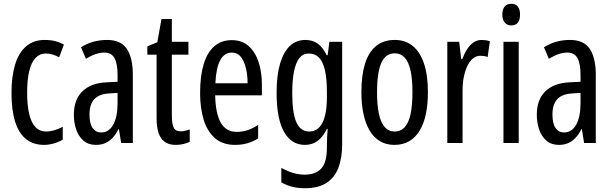

<svg xmlns="http://www.w3.org/2000/svg" viewBox="-20 -759 3243 1019"><path d="M215 10Q157 10 118.5 -20.5Q80 -51 60.5 -112.5Q41 -174 41 -265Q41 -353 60 -416Q79 -479 118.5 -513Q158 -547 217 -547Q249 -547 273.5 -540.5Q298 -534 319 -522L294 -455Q275 -465 257.5 -470Q240 -475 223 -475Q191 -475 168.5 -451.5Q146 -428 135 -381.5Q124 -335 124 -266Q124 -198 135.5 -152Q147 -106 169 -83.5Q191 -61 224 -61Q246 -61 268 -67.5Q290 -74 313 -86V-18Q292 -5 265 2.5Q238 10 215 10Z M548 -547Q622 -547 653.5 -499Q685 -451 685 -362V0H623L611 -74H609Q595 -46 577.5 -27.5Q560 -9 538.5 0.5Q517 10 489 10Q449 10 423 -12.5Q397 -35 384.5 -71.5Q372 -108 372 -150Q372 -230 417 -274Q462 -318 544 -322L604 -325V-360Q604 -422 587.5 -451Q571 -480 534 -480Q512 -480 488 -472Q464 -464 436 -447L410 -508Q441 -528 475.5 -537.5Q510 -547 548 -547ZM558 -263Q506 -260 480.5 -232.5Q455 -205 455 -152Q455 -103 471.5 -79.5Q488 -56 517 -56Q558 -56 581 -97.5Q604 -139 604 -212V-266Z M939 -62Q951 -62 963 -65Q975 -68 987 -72V-6Q971 1 953 5.5Q935 10 912 10Q877 10 854.5 -6Q832 -22 821.5 -53.5Q811 -85 811 -133V-469H762V-513L815 -535L837 -658H892V-537H980V-469H892V-143Q892 -103 901.5 -82.5Q911 -62 939 -62Z M1210 -546Q1264 -546 1299.5 -514.5Q1335 -483 1352.5 -429.5Q1370 -376 1370 -309V-253H1122Q1124 -156 1152 -107.5Q1180 -59 1237 -59Q1266 -59 1293.5 -68Q1321 -77 1350 -96V-24Q1322 -7 1292 1.5Q1262 10 1228 10Q1161 10 1120 -26.5Q1079 -63 1060.5 -125Q1042 -187 1042 -265Q1042 -356 1061 -418.5Q1080 -481 1117.5 -513.5Q1155 -546 1210 -546ZM1211 -480Q1171 -480 1149 -440Q1127 -400 1123 -317H1294Q1294 -361 1285 -398Q1276 -435 1258 -457.5Q1240 -480 1211 -480Z M1601 -547Q1638 -547 1665.5 -528Q1693 -509 1714 -466H1719L1728 -537H1796V6Q1796 80 1775.5 132.5Q1755 185 1711.5 212.5Q1668 240 1598 240Q1562 240 1532 232.5Q1502 225 1473 209V132Q1495 144 1515.5 152Q1536 160 1556 164Q1576 168 1596 168Q1655 168 1685 135.5Q1715 103 1715 25V9Q1715 -8 1716 -29.5Q1717 -51 1719 -75H1715Q1694 -32 1665.5 -11Q1637 10 1598 10Q1526 10 1487 -60Q1448 -130 1448 -266Q1448 -359 1466.5 -421.5Q1485 -484 1519 -515.5Q1553 -547 1601 -547ZM1618 -475Q1588 -475 1569 -451Q1550 -427 1540.5 -380.5Q1531 -334 1531 -265Q1531 -159 1553 -110Q1575 -61 1621 -61Q1644 -61 1661.5 -72.5Q1679 -84 1691 -107Q1703 -130 1709 -164.5Q1715 -199 1715 -245V-270Q1715 -341 1704.5 -386.5Q1694 -432 1673 -453.5Q1652 -475 1618 -475Z M2251 -269Q2251 -206 2240.5 -155Q2230 -104 2208 -67Q2186 -30 2152.5 -10Q2119 10 2073 10Q2029 10 1996 -10Q1963 -30 1941.5 -66.5Q1920 -103 1909 -154.5Q1898 -206 1898 -269Q1898 -358 1917 -420Q1936 -482 1975.5 -514.5Q2015 -547 2075 -547Q2131 -547 2170 -515.5Q2209 -484 2230 -422.5Q2251 -361 2251 -269ZM1981 -269Q1981 -201 1991 -154.5Q2001 -108 2022 -84.5Q2043 -61 2075 -61Q2107 -61 2128 -84Q2149 -107 2159 -153.5Q2169 -200 2169 -269Q2169 -338 2159 -384Q2149 -430 2128 -453Q2107 -476 2075 -476Q2026 -476 2003.5 -424.5Q1981 -373 1981 -269Z M2536 -547Q2547 -547 2557.5 -545.5Q2568 -544 2580 -540L2568 -456Q2560 -460 2550 -461.5Q2540 -463 2529 -463Q2508 -463 2491 -449.5Q2474 -436 2461.5 -411Q2449 -386 2442 -352.5Q2435 -319 2435 -280V0H2354V-537H2417L2428 -445H2433Q2445 -476 2460 -499Q2475 -522 2494 -534.5Q2513 -547 2536 -547Z M2733 -537V0H2652V-537ZM2694 -739Q2717 -739 2728.5 -724Q2740 -709 2740 -681Q2740 -654 2728.5 -639Q2717 -624 2694 -624Q2672 -624 2659 -639Q2646 -654 2646 -681Q2646 -710 2658.5 -724.5Q2671 -739 2694 -739Z M3005 -547Q3079 -547 3110.5 -499Q3142 -451 3142 -362V0H3080L3068 -74H3066Q3052 -46 3034.5 -27.5Q3017 -9 2995.5 0.5Q2974 10 2946 10Q2906 10 2880 -12.5Q2854 -35 2841.5 -71.5Q2829 -108 2829 -150Q2829 -230 2874 -274Q2919 -318 3001 -322L3061 -325V-360Q3061 -422 3044.5 -451Q3028 -480 2991 -480Q2969 -480 2945 -472Q2921 -464 2893 -447L2867 -508Q2898 -528 2932.5 -537.5Q2967 -547 3005 -547ZM3015 -263Q2963 -260 2937.5 -232.5Q2912 -205 2912 -152Q2912 -103 2928.5 -79.5Q2945 -56 2974 -56Q3015 -56 3038 -97.5Q3061 -139 3061 -212V-266Z"/></svg>

Font: Noto Sans Display ExtraCondensed
Style: Regular
Weight: 400
Width: 2
Version: Version 2.003